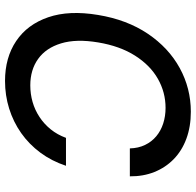

<svg xmlns="http://www.w3.org/2000/svg" viewBox="-28 -750 787 772"><g transform="rotate(-90 366.0 -363.5)"><path d="M303.2 9.8Q243.2 9.8 194.8 -8.1Q146.5 -25.9 112.5 -59.1Q78.6 -92.3 60.8 -137Q43 -181.6 43.5 -235.4H155.8Q156.7 -201.2 169.7 -174.3Q182.6 -147.5 204.6 -129.2Q226.6 -110.8 255.9 -101.3Q285.2 -91.8 318.8 -91.8Q381.3 -91.8 435.8 -122.8Q490.2 -153.8 528.8 -214.6Q567.4 -275.4 582 -363.3Q596.7 -451.2 578.1 -512Q559.6 -572.8 515.6 -604.2Q471.7 -635.7 409.2 -635.7Q375 -635.7 342.5 -626.5Q310.1 -617.2 282 -598.6Q253.9 -580.1 232.4 -553.5Q210.9 -526.9 198.2 -492.2H85.9Q105 -549.8 138.7 -595.2Q172.4 -640.6 217.5 -672.4Q262.7 -704.1 315.9 -720.7Q369.1 -737.3 426.8 -737.3Q521 -737.3 587.6 -692.4Q654.3 -647.5 683.1 -563.7Q711.9 -480 692.4 -363.3Q673.3 -247.1 616.9 -163.3Q560.5 -79.6 479 -34.9Q397.5 9.8 303.2 9.8Z"/></g></svg>

Font: Inter Medium
Style: Italic
Weight: 500
Italic angle: -9.3988°
Designer: Rasmus Andersson
Foundry: rsms
Version: Version 4.001;git-66647c0bb